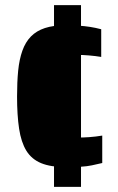

<svg xmlns="http://www.w3.org/2000/svg" viewBox="-20 -716 456 744"><path d="M236.4 -68.4Q176.8 -68.4 139.6 -83.7Q102.4 -99 82.1 -132Q61.9 -165 54 -217.3Q46.1 -269.6 46.1 -342Q46.1 -398.2 50.4 -442.1Q54.8 -486.1 66.7 -519.5Q78.6 -552.9 99.9 -574.7Q121.2 -596.5 154 -607.3Q186.9 -618.1 233.5 -618.1Q261.6 -618.1 284.7 -616.6Q307.8 -615 328.7 -611.8Q349.7 -608.6 372.2 -602.7V-495.4Q350.2 -499.1 324.9 -501.2Q299.6 -503.3 280.1 -503.3Q251.2 -503.3 233.4 -498.1Q215.6 -492.9 206 -476.4Q196.5 -459.9 193.3 -427.7Q190.2 -395.5 190.2 -342.6Q190.2 -289.5 193.3 -257Q196.5 -224.5 206.1 -208.6Q215.7 -192.7 233.8 -187.5Q251.9 -182.3 280.7 -182.9Q300.6 -182.9 325.9 -184.6Q351.2 -186.4 376.2 -190.6V-84.3Q355.3 -79.3 336 -75.3Q316.7 -71.3 293.4 -69.9Q270.1 -68.4 236.4 -68.4ZM189.3 8V-696H293.9V8Z"/></svg>

Font: Saira Thin SemiCondensed
Style: Regular
Weight: 100
Width: 4
Version: Version 1.101